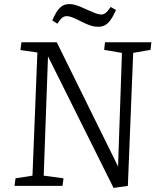

<svg xmlns="http://www.w3.org/2000/svg" viewBox="-20 -910 771 940"><path d="M558 -95 577 -651 490 -666 494 -703H721L717 -666L632 -651L606 0L536 10L215 -634L194 -50L291 -37L286 0H51L56 -37L139 -50L163 -653L80 -665L85 -703H258ZM461 -779Q441 -779 423 -785Q405 -791 379 -804Q346 -821 331 -826Q316 -831 308 -831Q295 -831 285.5 -824Q276 -817 261 -794L236 -810Q250 -843 263.5 -860.5Q277 -878 290.5 -884Q304 -890 322 -890Q335 -890 352 -885Q369 -880 403 -864Q430 -852 446.5 -845.5Q463 -839 476 -839Q487 -839 497 -846.5Q507 -854 522 -876L548 -861Q533 -828 520 -810.5Q507 -793 493 -786Q479 -779 461 -779Z"/></svg>

Font: Literata 18pt Light
Style: Italic
Weight: 300
Italic angle: -2°
Designer: Latin by Veronika Burian and Jose Scaglione. Greek by Irene Vlachou. Cyrillic by Vera Evstafieva
Foundry: TypeTogether
Version: Version 3.103;gftools[0.9.29]